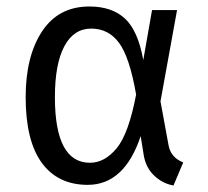

<svg xmlns="http://www.w3.org/2000/svg" viewBox="-20 -558 640 591"><path d="M255 -538Q325 -538 365 -500.5Q405 -463 421 -373L448 -527H525L474 -246L499 -110Q506 -73 544 -58L514 13Q480 7 454 -18Q428 -43 422 -83L413 -139Q363 11 250 11Q158 11 108.5 -57Q59 -125 59 -259Q59 -385 109.5 -461.5Q160 -538 255 -538ZM261 -470Q207 -470 178 -415.5Q149 -361 149 -259Q149 -57 257 -57Q302 -57 339 -101.5Q376 -146 399 -267Q379 -382 346.5 -426Q314 -470 261 -470Z"/></svg>

Font: Fira Mono
Style: Regular
Weight: 400
Designer: Carrois Corporate & Edenspiekermann AG
Foundry: Carrois Corporate GbR & Edenspiekermann AG
Version: Version 3.206;PS 003.206;hotconv 1.0.70;makeotf.lib2.5.58329